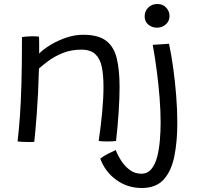

<svg xmlns="http://www.w3.org/2000/svg" viewBox="-20 -704 984 961"><path d="M151.5 6Q143.5 6.5 133 6.8Q122.5 7 112 6.5Q101.5 6.5 88.5 5.8Q75.5 5 68 4Q74.5 -52 79.5 -119.8Q84.5 -187.5 87.2 -283.2Q90 -379 90 -518.5Q99.5 -520 113 -521.2Q126.5 -522.5 141.5 -522.5Q150 -522.5 159.2 -522Q168.5 -521.5 175 -520.5Q176 -512 176 -484.2Q176 -456.5 176 -436Q196.5 -457 232 -478.8Q267.5 -500.5 310.2 -515.2Q353 -530 396 -530Q472 -530 511.2 -500Q550.5 -470 564.5 -411.5Q578.5 -353 578.5 -267.5Q578.5 -214.5 574 -145Q569.5 -75.5 561 1.5Q547.5 4 518 4Q505.5 4 493.8 3.5Q482 3 474 1.5Q484.5 -69.5 491.2 -140.5Q498 -211.5 498 -270.5Q498 -326 489.8 -367.8Q481.5 -409.5 457.5 -432.5Q433.5 -455.5 387 -455.5Q336 -455.5 294.8 -438.8Q253.5 -422 223.2 -399.8Q193 -377.5 175 -361Q171.5 -232 164 -134.2Q156.5 -36.5 151.5 6ZM768 -684Q795 -684 811.8 -665.8Q828.5 -647.5 828.5 -624Q828.5 -598.5 810 -582Q791.5 -565.5 765.5 -565.5Q741.5 -565.5 722.8 -580.5Q704 -595.5 704 -622Q704 -648.5 722.2 -666.2Q740.5 -684 768 -684ZM867.5 -89Q867.5 5 852.5 78.8Q837.5 152.5 799 194.8Q760.5 237 689.5 237Q618.5 237 562.2 196.5Q506 156 482 90Q496.5 78 520.2 66Q544 54 559.5 47Q569 73 586.8 100.5Q604.5 128 629.8 146.8Q655 165.5 687.5 165.5Q718.5 165.5 737.8 142Q757 118.5 766.8 80.5Q776.5 42.5 780.2 -2.5Q784 -47.5 784 -90.5Q784 -148.5 778.8 -214.8Q773.5 -281 764.8 -348.8Q756 -416.5 744.5 -479.5L826 -485Q837.5 -431.5 847 -363.2Q856.5 -295 862 -223.5Q867.5 -152 867.5 -89Z"/></svg>

Font: Grandstander Light
Style: Regular
Weight: 300
Designer: Tyler Finck
Foundry: Etcetera Type Co
Version: Version 1.200; ttfautohint (v1.8.3)